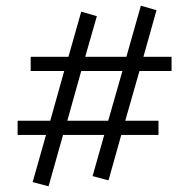

<svg xmlns="http://www.w3.org/2000/svg" viewBox="-20 -594 667 676"><path d="M306 26 347 -119H202L151 62L95 47L142 -119H42V-169H157L206 -344H88V-394H221L266 -553L321 -537L280 -394H425L476 -574L531 -558L485 -394H584V-344H471L421 -169H538V-119H407L362 41ZM361 -169 411 -344H266L217 -169Z"/></svg>

Font: LXGW Bright TC
Style: Regular
Weight: 400
Designer: Christian Thalmann (Catharsis Fonts)
Foundry: LXGW / Christian Thalmann (Catharsis Fonts) / Fontworks Inc.
Version: Version 5.501